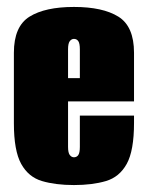

<svg xmlns="http://www.w3.org/2000/svg" viewBox="-20 -525 421 553"><path d="M193 8Q140 8 101 -3.5Q62 -15 41 -53Q20 -91 20 -170V-373Q20 -449 65 -477Q110 -505 193 -505Q276 -505 321 -477Q366 -449 366 -373V-233H176V-102Q176 -85 181 -78.5Q186 -72 193 -72Q201 -72 205.5 -78.5Q210 -85 210 -102V-192H366V-171Q366 -91 345 -53Q324 -15 285 -3.5Q246 8 193 8ZM176 -300H210V-383Q210 -400 205.5 -406.5Q201 -413 193 -413Q186 -413 181 -406.5Q176 -400 176 -383Z"/></svg>

Font: Alumni Sans Black
Style: Regular
Weight: 900
Designer: Robert E. Leuschke
Foundry: Robert E. Leuschke
Version: Version 1.018